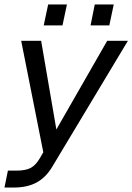

<svg xmlns="http://www.w3.org/2000/svg" viewBox="-29 -696 599 869"><path d="M549.8 -511.2 209 56.2Q179.7 106.4 137.7 129.4Q95.2 152.8 34.2 152.8H-8.8L6.8 76.2H45.9Q87.9 76.2 110.8 63.5Q133.8 50.8 151.9 19L167 -6.8L66.9 -511.2H157.2L226.1 -109.9L456.1 -511.2ZM189 -675.8H273.9L253.9 -581.1H168.9ZM399.9 -675.8H485.8L465.8 -581.1H380.9Z"/></svg>

Font: D-DIN Exp
Style: DINExp-Italic
Weight: 400
Width: 7
Italic angle: -12°
Designer: Charles Nix
Foundry: Datto Inc.
Version: Version 1.00